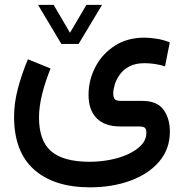

<svg xmlns="http://www.w3.org/2000/svg" viewBox="-20 -530 761 793"><path d="M233.4 -348.6 137.2 -509.8H201.7L269 -394.5L336.9 -509.8H401.4L304.7 -348.6ZM189 -247.1Q167 -193.4 154.1 -141.4Q141.1 -89.4 141.1 -44.9Q141.1 50.8 190.7 94.2Q240.2 137.7 348.6 138.2Q391.1 138.2 432.9 130.4Q474.6 122.6 508.8 106.9Q543 91.3 563.7 69.1Q584.5 46.9 584.5 17.6Q584.5 3.4 578.4 -2.2Q572.3 -7.8 552.2 -7.8H475.6Q413.1 -7.8 379.4 -41.5Q345.7 -75.2 345.7 -138.2Q345.7 -199.2 373.8 -253.2Q401.9 -307.1 453.6 -340.8Q505.4 -374.5 577.1 -374.5Q595.2 -374.5 624.5 -370.4Q653.8 -366.2 681.2 -355L661.6 -255.9Q640.6 -262.7 618.7 -265.9Q596.7 -269 577.1 -269Q539.6 -269 514.6 -255.9Q489.7 -242.7 475.1 -222.4Q460.4 -202.1 454.1 -181.2Q447.8 -160.2 447.8 -144.5Q447.8 -127.4 453.9 -120.4Q460 -113.3 480.5 -113.3H568.4Q629.9 -112.8 655.8 -76.4Q681.6 -40 681.6 13.7Q681.6 85.4 637.7 137Q593.8 188.5 518.8 216.1Q443.8 243.7 351.1 243.7Q203.6 243.7 120.8 170.4Q38.1 97.2 38.1 -48.3Q38.1 -103.5 53.5 -162.6Q68.8 -221.7 95.2 -285.2Z"/></svg>

Font: Vazir Medium WOL-UI
Style: Medium-WOL-UI
Weight: 500
Designer: Saber Rastikerdar
Foundry: Saber Rastikerdar
Version: Version 30.1.0